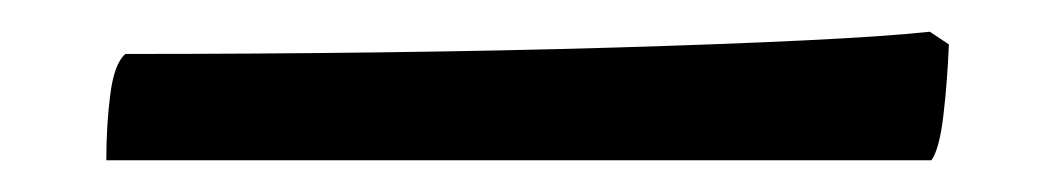

<svg xmlns="http://www.w3.org/2000/svg" viewBox="-20 -23 665 121"><path d="M47 78Q47 56 49.5 36.5Q52 17 59 11Q141 11 219.5 10Q298 9 366 7Q434 5 486 2.5Q538 0 566 -3L578 5Q577 29 574.5 50Q572 71 567 78Z"/></svg>

Font: Texturina Medium 12pt ExtraBold
Style: Regular
Weight: 800
Version: Version 1.002